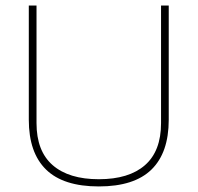

<svg xmlns="http://www.w3.org/2000/svg" viewBox="-20 -664 714 694"><path d="M589.9 -231.1V-643.9H562.1V-219Q562.1 -117.8 504 -67Q446 -16.2 337.2 -16.2Q228.9 -16.2 170.4 -67Q112 -117.8 112 -219V-643.9H84.1V-231.1Q84.1 -112 146.6 -51Q209.1 9.9 337.2 9.9Q464.9 9.9 527.4 -51Q589.9 -112 589.9 -231.1Z"/></svg>

Font: Arad-VF Thin Dots1
Style: Regular
Weight: 100
Designer: Mohammad Darvishi
Version: Version 1.000;August 30, 2024;FontCreator 15.0.0.2992 64-bit